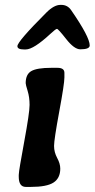

<svg xmlns="http://www.w3.org/2000/svg" viewBox="-20 -752 380 770"><path d="M83.5 -553.7H75.7Q49.8 -553.7 49.8 -566.9Q49.8 -585.4 166 -701.7Q196.8 -732.4 222.2 -732.4H226.1Q251 -732.4 265.6 -710.9Q339.8 -603.5 339.8 -569.8Q339.8 -554.2 302.2 -554.2Q277.8 -554.2 245.6 -595.2Q213.4 -636.2 208.5 -636.2Q203.6 -636.2 182.6 -616.7Q114.7 -553.7 83.5 -553.7ZM238.3 -460V-441.4Q238.3 -416 217.5 -304Q196.8 -191.9 196.8 -166.7Q196.8 -141.6 209.2 -118.7Q221.7 -95.7 221.7 -75.7Q221.7 -37.6 194.8 -20Q168 -2.4 103.5 -2.4H83.5Q55.2 -2.4 55.2 -43.5V-49.8L55.7 -55.7Q55.7 -67.4 77.1 -183.6Q98.6 -299.8 98.6 -331.1Q98.6 -362.3 90.8 -387.5Q83 -412.6 83 -418.5Q83 -454.1 105.7 -467Q128.4 -480 185.1 -480H210.4Q238.3 -480 238.3 -460Z"/></svg>

Font: Averia Libre
Style: Bold Italic
Weight: 700
Italic angle: -6.90001°
Version: Version 1.002